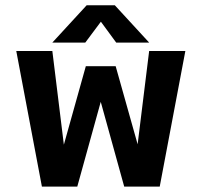

<svg xmlns="http://www.w3.org/2000/svg" viewBox="-20 -688 750 708"><path d="M265 0H134.5L40 -500H173L215.5 -154.5L296.5 -444H406.5L487.5 -156L530 -500H663.5L569 0H438L351.5 -312.5ZM530 -531H408.5L352 -608L294.5 -531H173L299.5 -668.5H403.5Z"/></svg>

Font: League Mono SemiBold
Style: Regular
Weight: 600
Width: 6
Designer: Tyler Finck
Foundry: The League of Moveable Type / Tyler Finck
Version: Version 2.300;RELEASE